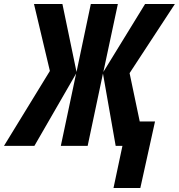

<svg xmlns="http://www.w3.org/2000/svg" viewBox="-86 -734 900 966"><path d="M530 0H496L432 -364L355 0H220L297 -364L87 0H-66L165 -377L85 -714H228L299 -372L371 -714H507L434 -372L644 -714H794L566 -366L617 -123H694L620 212H485Z"/></svg>

Font: Noto Sans Display Ex Bold Cond
Style: Italic
Weight: 800
Width: 3
Italic angle: -12°
Designer: Monotype Design team
Foundry: Monotype Imaging Inc.
Version: Version 1.000